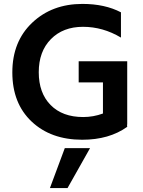

<svg xmlns="http://www.w3.org/2000/svg" viewBox="-20 -706 733 981"><path d="M325 255H235L311 51H440ZM400 8Q240 8 141.5 -85Q43 -178 43 -336Q43 -494 144.5 -590Q246 -686 401 -686Q516 -686 598 -643V-514Q506 -569 404 -569Q302 -569 240 -506Q178 -443 178 -337Q178 -231 238.5 -169.5Q299 -108 405 -108Q457 -108 506 -126V-285H382V-393H630V-69H629L630 -58Q538 8 400 8Z"/></svg>

Font: Hind Jalandhar SemiBold
Style: Regular
Weight: 600
Designer: Namrata Goyal
Foundry: Indian Type Foundry
Version: Version 0.702;PS 1.0;hotconv 1.0.81;makeotf.lib2.5.63406